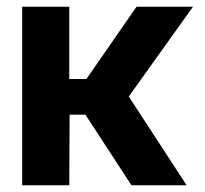

<svg xmlns="http://www.w3.org/2000/svg" viewBox="-20 -551 609 571"><path d="M46 0V-531H186V-316H237L386 -531H554L363 -264L535 0H371L234 -210H187L186 0Z"/></svg>

Font: Mina
Style: Bold
Weight: 700
Version: Version 1.000